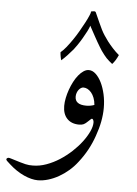

<svg xmlns="http://www.w3.org/2000/svg" viewBox="-127 -651 610 856"><g transform="rotate(5 177.5 -223.0)"><path d="M291.5 -131.3Q288.6 -131.3 276.4 -119.1Q265.1 -107.9 257.1 -104Q249 -100.1 236.8 -100.1Q202.1 -100.1 182.6 -120.6Q163.1 -141.1 163.1 -177.7Q163.1 -194.3 167 -213.4Q170.9 -232.4 177.5 -251Q184.1 -269.5 193.1 -286.9Q202.1 -304.2 212.9 -317.4Q223.6 -330.6 235.4 -338.4Q247.1 -346.2 258.8 -346.2Q275.4 -346.2 290 -332.5Q304.7 -318.8 315.7 -296.4Q326.7 -273.9 333.3 -244.6Q339.8 -215.3 339.8 -183.6Q339.8 -124 315.4 -56.6Q292.5 9.8 249 64.9Q232.4 86.9 211.4 105Q190.4 123 167.5 136Q144.5 148.9 120.6 156Q96.7 163.1 74.2 163.1Q61 163.1 45.2 159.2Q29.3 155.3 12.5 147.7Q-4.4 140.1 -21.5 128.7Q-38.6 117.2 -54.7 102.5Q-64 94.2 -68.6 89.8Q-73.2 85.4 -73.2 82Q-73.2 79.6 -70.1 77.1Q-66.9 74.7 -63.5 74.7Q-59.6 74.7 -50.8 77.6Q-25.9 85.4 -11 89.8Q3.9 94.2 13.7 96.4Q23.4 98.6 30.5 99.1Q37.6 99.6 46.9 99.6Q76.7 99.6 107.2 88.6Q137.7 77.6 165.8 59.6Q193.8 41.5 218.3 18.8Q242.7 -3.9 260.7 -27.8Q278.8 -51.8 289.3 -74.5Q299.8 -97.2 299.8 -114.7Q299.8 -122.1 297.1 -126.7Q294.4 -131.3 291.5 -131.3ZM296.9 -193.4Q295.4 -211.4 290 -225.1Q284.7 -238.8 276.9 -248Q269 -257.3 260 -262Q251 -266.6 241.7 -266.6Q235.8 -266.6 230.2 -262.9Q224.6 -259.3 220.2 -253.4Q215.8 -247.6 213.1 -239.7Q210.4 -231.9 210.4 -223.1Q210.4 -187 261.2 -187Q279.3 -187 296.9 -193.4ZM359.9 -382.3Q352.1 -388.7 345.7 -394Q339.4 -399.4 333.5 -405.5Q327.6 -411.6 321.8 -419.2Q315.9 -426.8 308.6 -437Q304.7 -442.9 298.6 -452.9Q292.5 -462.9 285.6 -474.9Q278.8 -486.8 272 -499.3Q265.1 -511.7 259.8 -521.7Q254.4 -531.7 251 -537.8Q247.6 -543.9 248 -543.9Q245.1 -534.2 237.1 -518.3Q229 -502.4 219.2 -485.8Q209.5 -469.2 199.5 -454.6Q189.5 -439.9 183.6 -432.6Q170.4 -417 157.5 -403.3Q144.5 -389.6 132.3 -378.9Q130.9 -382.3 129.9 -387.2Q128.9 -392.1 127.9 -397.2Q127 -402.3 126.5 -407Q126 -411.6 126 -414.6Q137.2 -423.3 150.4 -439.7Q163.6 -456.1 177 -475.6Q190.4 -495.1 202.6 -516.4Q214.8 -537.6 224.4 -555.7Q233.9 -573.7 239.7 -587.2Q245.6 -600.6 245.6 -605Q245.6 -606.9 245.1 -606.9Q246.1 -606.9 250.7 -608.2Q255.4 -609.4 259.8 -609.4Q261.7 -609.4 263.7 -608.6Q265.6 -607.9 266.6 -606.4Q278.8 -579.6 286.6 -561.8Q294.4 -543.9 301.3 -530.5Q308.1 -517.1 315.4 -506.1Q322.8 -495.1 333 -481Q344.7 -465.8 357.7 -451.7Q370.6 -437.5 386.2 -424.3Q374.5 -397.9 359.9 -382.3Z"/></g></svg>

Font: HM XNiloofar
Style: Regular
Weight: 400
Designer: Hossein Movahhedian
Version: Version 2.8, 2015